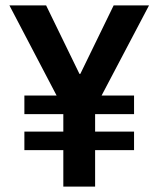

<svg xmlns="http://www.w3.org/2000/svg" viewBox="-20 -695 590 715"><path d="M215.8 0V-135.8H70.8V-205H215.8V-270H70.8V-339.2H190.8L15 -675H151.7L275.8 -420H279.2L403.3 -675H535L358.3 -339.2H479.2V-270H334.2V-205H479.2V-135.8H334.2V0Z"/></svg>

Font: Funnel Sans Light SemiBold
Style: Regular
Weight: 600
Version: Version 1.000